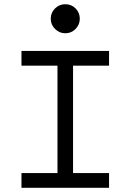

<svg xmlns="http://www.w3.org/2000/svg" viewBox="-20 -892 620 912"><path d="M82 0V-70H253V-580H82V-650H498V-580H327V-70H498V0ZM290 -734Q262 -734 241.5 -754.5Q221 -775 221 -803Q221 -832 241.5 -852Q262 -872 290 -872Q319 -872 339 -852Q359 -832 359 -803Q359 -775 339 -754.5Q319 -734 290 -734Z"/></svg>

Font: Sometype Mono
Style: Regular
Weight: 400
Monospace: yes
Designer: Ryoichi Tsunekawa
Foundry: Dharma Type
Version: Version 1.000; ttfautohint (v1.8.3)